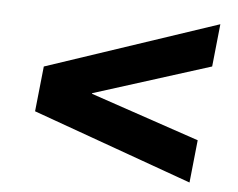

<svg xmlns="http://www.w3.org/2000/svg" viewBox="-42 -550 745 601"><g transform="rotate(5 330.0 -250.0)"><path d="M627 -501 613 -367 246 -251V-249L588 -133L574 1L73 -179L88 -321Z"/></g></svg>

Font: Quantico
Style: Bold Italic
Weight: 700
Italic angle: -12°
Designer: Matt Desmond
Foundry: MADtype
Version: Version 2.002